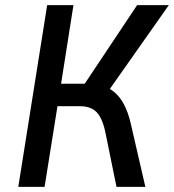

<svg xmlns="http://www.w3.org/2000/svg" viewBox="-20 -725 675 745"><path d="M51 0 163 -705H265L217 -400H327L296 -381L512 -705H635L395 -364L361 -395Q395 -390 419.5 -371Q444 -352 460.5 -321Q477 -290 487 -247L544 0H432L390 -206Q379 -263 356.5 -288Q334 -313 289 -313H203L153 0Z"/></svg>

Font: Nunito Sans 7pt Condensed SemiBold
Style: Italic
Weight: 600
Width: 3
Italic angle: -9°
Designer: Vernon Adams
Foundry: Vernon Adams
Version: Version 3.101;gftools[0.9.27]